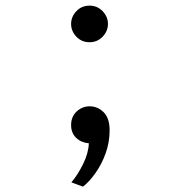

<svg xmlns="http://www.w3.org/2000/svg" viewBox="-20 -504 656 698"><path d="M281.5 174.5 239.5 159Q262.5 132 282 92.5Q301.5 53 303 17Q275 14.5 256.8 -3Q238.5 -20.5 238.5 -49.5Q238.5 -80 258.8 -98.8Q279 -117.5 306 -117.5Q335 -117.5 356.8 -96Q378.5 -74.5 378.5 -30Q378.5 13.5 364 53.5Q349.5 93.5 327 125.2Q304.5 157 281.5 174.5ZM305.5 -350.5Q276.5 -350.5 257.5 -370.8Q238.5 -391 238.5 -417Q238.5 -443 257.5 -463.2Q276.5 -483.5 305.5 -483.5Q334 -483.5 353.2 -463.2Q372.5 -443 372.5 -417Q372.5 -391 353.2 -370.8Q334 -350.5 305.5 -350.5Z"/></svg>

Font: Overpass Mono
Style: Regular
Weight: 400
Designer: Delve Withrington, Dave Bailey
Foundry: Delve Fonts LLC
Version: Version 4.000